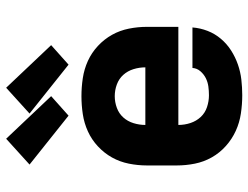

<svg xmlns="http://www.w3.org/2000/svg" viewBox="-114 -706 827 640"><g transform="rotate(-90 300.0 -385.5)"><path d="M303 8Q273 8 242.5 3.5Q212 -1 184.5 -13.5Q157 -26 134 -46.5Q111 -67 96 -93.5Q81 -120 75 -150Q69 -180 69 -210V-310Q69 -340 75 -370Q81 -400 95.5 -426Q110 -452 132.5 -473Q155 -494 182.5 -506.5Q210 -519 240 -523.5Q270 -528 300 -528Q330 -528 360 -523.5Q390 -519 417.5 -506.5Q445 -494 467.5 -473Q490 -452 504.5 -426Q519 -400 525 -370Q531 -340 531 -310V-205H204Q204 -184 210.5 -164.5Q217 -145 230.5 -130.5Q244 -116 263.5 -109.5Q283 -103 303 -103Q318 -103 332.5 -105Q347 -107 360 -113.5Q373 -120 383 -131.5Q393 -143 394 -158H529Q527 -132 517.5 -107.5Q508 -83 491 -63Q474 -43 452 -29Q430 -15 405.5 -6.5Q381 2 355 5Q329 8 303 8ZM396 -315Q396 -335 390 -354.5Q384 -374 371 -388.5Q358 -403 339 -410Q320 -417 300 -417Q280 -417 261 -410Q242 -403 229 -388.5Q216 -374 210 -354.5Q204 -335 204 -315ZM405 -571 242 -701 328 -779 470 -629ZM235 -571 72 -701 158 -779 300 -629Z"/></g></svg>

Font: Iosevka Custom Heavy Extended
Style: Regular
Weight: 900
Width: 7
Monospace: yes
Designer: Belleve Invis
Foundry: Belleve Invis
Version: Version 11.2.4; ttfautohint (v1.8.4)